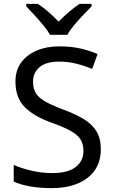

<svg xmlns="http://www.w3.org/2000/svg" viewBox="-20 -964 589 994"><path d="M502 -191Q502 -96 433 -43Q364 10 247 10Q187 10 136 1Q85 -8 51 -24V-110Q87 -94 140.5 -81Q194 -68 251 -68Q331 -68 371.5 -99Q412 -130 412 -183Q412 -218 397 -242Q382 -266 345.5 -286.5Q309 -307 244 -330Q153 -363 106.5 -411Q60 -459 60 -542Q60 -599 89 -639.5Q118 -680 169.5 -702Q221 -724 288 -724Q347 -724 396 -713Q445 -702 485 -684L457 -607Q420 -623 376.5 -634Q333 -645 286 -645Q219 -645 185 -616.5Q151 -588 151 -541Q151 -505 166 -481Q181 -457 215 -438Q249 -419 307 -397Q370 -374 413.5 -347.5Q457 -321 479.5 -284Q502 -247 502 -191ZM239 -784Q226 -807 204 -833.5Q182 -860 158 -886Q134 -912 116 -931V-944H176Q202 -927 230 -903Q258 -879 283 -852Q310 -879 338 -903Q366 -927 392 -944H454V-931Q435 -912 410.5 -886Q386 -860 363.5 -833.5Q341 -807 329 -784Z"/></svg>

Font: Noto Sans Tirhuta
Style: Regular
Weight: 400
Designer: Monotype Design Team
Foundry: Monotype Imaging Inc.
Version: Version 2.003; ttfautohint (v1.8.4.7-5d5b)